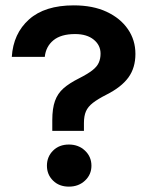

<svg xmlns="http://www.w3.org/2000/svg" viewBox="-20 -682 557 716"><path d="M175 -194V-234Q175 -277.5 185 -305.5Q195 -333.5 217 -352.8Q239 -372 275 -390Q306.5 -406 324 -419.5Q341.5 -433 348.2 -448Q355 -463 355 -482Q355 -513.5 329.5 -534.2Q304 -555 260 -555Q207.5 -555 179.2 -531.8Q151 -508.5 147 -470H24Q29.5 -557 88.2 -609.5Q147 -662 255 -662Q326.5 -662 377.8 -638Q429 -614 457 -573.2Q485 -532.5 485 -481Q485 -429 458.8 -393Q432.5 -357 377 -329Q344.5 -312.5 326.2 -298.2Q308 -284 300.5 -266.8Q293 -249.5 293 -223V-194ZM237 14Q200.5 14 177.8 -8.5Q155 -31 155 -64Q155 -97.5 177.8 -120.2Q200.5 -143 237 -143Q273 -143 297 -120.2Q321 -97.5 321 -64Q321 -31 297 -8.5Q273 14 237 14Z"/></svg>

Font: Karla ExtraLight
Style: Bold
Weight: 700
Version: Version 2.001